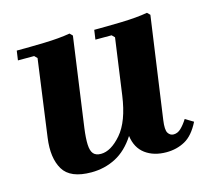

<svg xmlns="http://www.w3.org/2000/svg" viewBox="-79 -584 758 687"><g transform="rotate(-15 300.0 -240.0)"><path d="M551 -88 581 -70Q558 -24 527 -7Q496 10 458 10Q411 10 380 -13Q349 -36 343 -81Q312 -33 270.5 -11.5Q229 10 180 10Q102 10 76 -33.5Q50 -77 60 -150L99 -435L89 -445H29L34 -480Q81 -480 136.5 -481.5Q192 -483 232 -490L242 -480L196 -150Q191 -113 192 -89.5Q193 -66 202 -55.5Q211 -45 230 -45Q267 -45 305.5 -89.5Q344 -134 357 -227L386 -435L376 -445H316L321 -480Q368 -480 423.5 -481.5Q479 -483 519 -490L529 -480L476 -104Q471 -69 478.5 -57Q486 -45 499 -45Q514 -45 526.5 -57Q539 -69 551 -88Z"/></g></svg>

Font: Brygada 1918
Style: Bold Italic
Weight: 700
Italic angle: -8°
Designer: Mateusz Machalski | Borys Kosmynka | Przemek Hoffer
Foundry: NIEPODLEGLA 2018
Version: Version 3.006